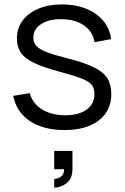

<svg xmlns="http://www.w3.org/2000/svg" viewBox="-20 -575 565 870"><path d="M225.7 275V236Q231.7 236 242.7 232.4Q253.7 228.8 262.3 219.2Q271 209.7 270 191.7H225.7V109H308.3V191.7Q308.3 233.5 282.5 254.2Q256.7 275 225.7 275ZM271.7 14.3Q176.7 14.3 115.4 -26.6Q54.2 -67.5 40 -140.7L115 -153Q126.8 -107 169.8 -79.8Q212.7 -52.7 275.7 -52.7Q337 -52.7 372.5 -78.4Q408 -104.2 408 -148.7Q408 -173.7 396.7 -189.4Q385.3 -205.2 350.9 -218.7Q316.5 -232.2 248 -250.7Q174.7 -270.3 133 -290.5Q91.3 -310.7 74 -336.9Q56.7 -363.2 56.7 -401Q56.7 -447 82.5 -481.8Q108.3 -516.5 154.4 -535.8Q200.5 -555 261.7 -555Q322.5 -555 370.7 -535.3Q418.8 -515.7 448.4 -480.2Q478 -444.7 483.3 -397.7L408.3 -384Q400.8 -431.7 361.2 -459.3Q321.5 -487 260.7 -488Q203.2 -489.5 167.1 -466.3Q131 -443.2 131 -404.7Q131 -383 143.9 -367.7Q156.8 -352.3 191.1 -339Q225.3 -325.7 289 -309.7Q363.5 -290.7 406.1 -269.6Q448.7 -248.5 466.5 -219.9Q484.3 -191.3 484.3 -149.7Q484.3 -73 427.7 -29.3Q371 14.3 271.7 14.3Z"/></svg>

Font: Manrope ExtraLight
Style: Regular
Weight: 200
Designer: Mikhail Sharanda
Foundry: Mikhail Sharanda
Version: Version 4.505